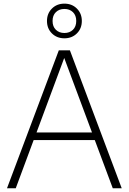

<svg xmlns="http://www.w3.org/2000/svg" viewBox="-20 -1010 690 1030"><path d="M17.5 0 295.5 -740H355L633 0H585L488.5 -258.5H160.5L64.5 0ZM176 -299.5H473.5L324.5 -699ZM325.5 -804.5Q285 -804.5 258.5 -830.8Q232 -857 232 -897.5Q232 -937.5 258.5 -964Q285 -990.5 325.5 -990.5Q366 -990.5 392.5 -964Q419 -937.5 419 -897.5Q419 -857 392.5 -830.8Q366 -804.5 325.5 -804.5ZM325.5 -833Q353.5 -833 371.2 -850.2Q389 -867.5 389 -897.5Q389 -927.5 371.2 -944.8Q353.5 -962 325.5 -962Q297.5 -962 279.8 -944.8Q262 -927.5 262 -897.5Q262 -867.5 279.8 -850.2Q297.5 -833 325.5 -833Z"/></svg>

Font: Encode Sans XLt
Style: Regular
Weight: 200
Designer: Multiple Designers
Foundry: Impallari Type
Version: Version 3.002; ttfautohint (v1.8.3) -l 8 -r 50 -G 200 -x 14 